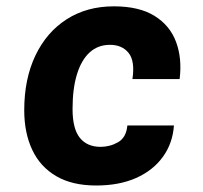

<svg xmlns="http://www.w3.org/2000/svg" viewBox="-20 -576 640 606"><path d="M283.5 9.5Q208 9.5 157.5 -20Q107 -49.5 81.8 -103Q56.5 -156.5 56.5 -228Q56.5 -327 91.8 -400.8Q127 -474.5 190.5 -515.2Q254 -556 339.5 -556Q419 -556 467.5 -526Q516 -496 535.5 -444.2Q555 -392.5 547 -326.5H398Q406.5 -383 386 -408.8Q365.5 -434.5 327 -434.5Q289.5 -434.5 263.2 -410.8Q237 -387 223 -341.8Q209 -296.5 209 -232Q209 -169.5 232 -141Q255 -112.5 297.5 -112.5Q327 -112.5 352.8 -127.2Q378.5 -142 382 -180H529Q525 -123.5 494 -80.8Q463 -38 409.5 -14.2Q356 9.5 283.5 9.5Z"/></svg>

Font: Spline Sans Mono
Style: Bold Italic
Weight: 700
Italic angle: -4°
Monospace: yes
Version: Version 1.004